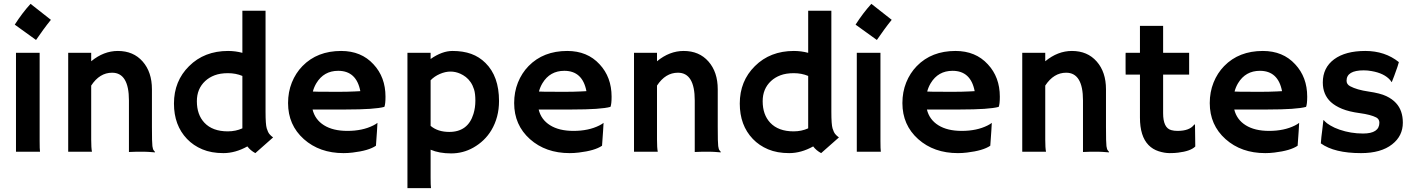

<svg xmlns="http://www.w3.org/2000/svg" viewBox="-20 -783 7302 991"><path d="M56.2 -655.8Q95.2 -716.8 137.7 -763.2L242.7 -680.7Q221.7 -654.8 203.6 -629.9Q203.6 -629.9 166 -576.7ZM184.6 -54.7Q184.6 -12.7 186.5 0H62.5V-510.3H184.6Z M450.7 -62.5Q450.7 -19.5 454.6 0H332V-510.3H450.7V-466.8Q515.1 -520 588.4 -520Q668.5 -520 716.3 -465.6Q764.2 -411.1 764.2 -322.3V-127.9Q764.2 -45.4 766.6 -28.8Q769 -12.2 773.2 -7.3Q777.3 -2.4 780.3 1.5L779.3 3.4Q739.7 0 721.7 0H687.5Q671.9 0 645.5 1.5V-264.6Q645.5 -407.7 558.6 -407.7Q494.1 -407.7 450.7 -341.3Z M1256.8 -27.3Q1194.8 7.3 1132.8 7.3Q1070.8 7.3 1024.4 -12.2Q978 -31.7 945.3 -65.9Q877.9 -136.2 877.9 -248.5Q877.9 -364.7 956.1 -441.9Q1034.7 -520 1157.2 -520Q1194.8 -520 1231 -510.3V-727.5H1350.6V-205.6Q1350.6 -140.6 1356.7 -120.6Q1362.8 -100.6 1370.4 -91.3Q1377.9 -82 1389.6 -73.7L1297.9 7.3Q1272.5 -6.3 1256.8 -27.3ZM1155.8 -105Q1196.8 -105 1231 -120.6V-391.1Q1196.8 -405.3 1156.7 -405.3Q1116.7 -405.3 1088.1 -394.5Q1059.6 -383.8 1039.1 -364.7Q996.1 -324.7 996.1 -260.7Q996.1 -190.9 1035.2 -149.4Q1077.1 -105 1155.8 -105Z M1466.8 -251Q1466.8 -308.1 1486.3 -356.9Q1505.9 -405.8 1541.5 -442.4Q1617.7 -520 1740.7 -520Q1844.7 -520 1907.7 -451.2Q1969.7 -384.8 1969.7 -284.2Q1969.7 -245.6 1963.9 -231.4Q1915 -217.8 1765.1 -217.8H1593.3Q1606 -165.5 1652.3 -136.5Q1698.7 -107.4 1772.9 -107.4Q1850.6 -107.4 1906.2 -135.3Q1920.9 -142.6 1928.2 -148.9Q1927.2 -128.4 1925.8 -106.9L1920.4 -30.8Q1883.3 -5.4 1800.3 4.4Q1775.9 7.3 1753.4 7.3Q1629.4 7.3 1548.3 -64.9Q1466.8 -137.7 1466.8 -251ZM1839.8 -312.5Q1819.8 -417.5 1725.6 -417.5Q1651.4 -417.5 1612.8 -353.5Q1601.1 -334 1594.7 -310.5Q1606.4 -310.1 1623.5 -309.6H1659.7Q1677.7 -309.1 1694.3 -309.1H1722.2Q1747.1 -309.1 1771 -309.6L1811 -311Q1827.1 -311.5 1839.8 -312.5Z M2202.6 -10.3V133.3Q2202.6 175.3 2204.6 188H2083V-510.3H2202.6V-478.5Q2261.7 -520 2315.9 -520Q2370.1 -520 2412.1 -504.9Q2454.1 -489.7 2485.8 -458Q2555.7 -389.2 2555.7 -261.7Q2555.7 -177.2 2516.1 -110.8Q2482.4 -54.7 2422.9 -21Q2370.1 8.8 2308.6 8.8Q2247.1 8.8 2202.6 -10.3ZM2202.6 -133.3Q2239.7 -102.1 2298.8 -102.1Q2395.5 -102.1 2423.8 -195.3Q2433.6 -227.1 2433.6 -263.4Q2433.6 -299.8 2426.8 -321.5Q2419.9 -343.3 2408.9 -359.1Q2397.9 -375 2384.3 -385.5Q2370.6 -396 2356.4 -402.3Q2331.5 -413.6 2305.2 -413.6Q2278.8 -413.6 2250.5 -401.4Q2222.2 -389.2 2202.6 -368.7Z M2633.8 -251Q2633.8 -308.1 2653.3 -356.9Q2672.9 -405.8 2708.5 -442.4Q2784.7 -520 2907.7 -520Q3011.7 -520 3074.7 -451.2Q3136.7 -384.8 3136.7 -284.2Q3136.7 -245.6 3130.9 -231.4Q3082 -217.8 2932.1 -217.8H2760.3Q2772.9 -165.5 2819.3 -136.5Q2865.7 -107.4 2939.9 -107.4Q3017.6 -107.4 3073.2 -135.3Q3087.9 -142.6 3095.2 -148.9Q3094.2 -128.4 3092.8 -106.9L3087.4 -30.8Q3050.3 -5.4 2967.3 4.4Q2942.9 7.3 2920.4 7.3Q2796.4 7.3 2715.3 -64.9Q2633.8 -137.7 2633.8 -251ZM3006.8 -312.5Q2986.8 -417.5 2892.6 -417.5Q2818.4 -417.5 2779.8 -353.5Q2768.1 -334 2761.7 -310.5Q2773.4 -310.1 2790.5 -309.6H2826.7Q2844.7 -309.1 2861.3 -309.1H2889.2Q2914.1 -309.1 2938 -309.6L2978 -311Q2994.1 -311.5 3006.8 -312.5Z M3371.1 -62.5Q3371.1 -19.5 3375 0H3252.4V-510.3H3371.1V-466.8Q3435.5 -520 3508.8 -520Q3588.9 -520 3636.7 -465.6Q3684.6 -411.1 3684.6 -322.3V-127.9Q3684.6 -45.4 3687 -28.8Q3689.5 -12.2 3693.6 -7.3Q3697.8 -2.4 3700.7 1.5L3699.7 3.4Q3660.2 0 3642.1 0H3607.9Q3592.3 0 3565.9 1.5V-264.6Q3565.9 -407.7 3479 -407.7Q3414.6 -407.7 3371.1 -341.3Z M4177.2 -27.3Q4115.2 7.3 4053.2 7.3Q3991.2 7.3 3944.8 -12.2Q3898.4 -31.7 3865.7 -65.9Q3798.3 -136.2 3798.3 -248.5Q3798.3 -364.7 3876.5 -441.9Q3955.1 -520 4077.6 -520Q4115.2 -520 4151.4 -510.3V-727.5H4271V-205.6Q4271 -140.6 4277.1 -120.6Q4283.2 -100.6 4290.8 -91.3Q4298.3 -82 4310.1 -73.7L4218.3 7.3Q4192.9 -6.3 4177.2 -27.3ZM4076.2 -105Q4117.2 -105 4151.4 -120.6V-391.1Q4117.2 -405.3 4077.1 -405.3Q4037.1 -405.3 4008.5 -394.5Q3980 -383.8 3959.5 -364.7Q3916.5 -324.7 3916.5 -260.7Q3916.5 -190.9 3955.6 -149.4Q3997.6 -105 4076.2 -105Z M4396 -655.8Q4435.1 -716.8 4477.5 -763.2L4582.5 -680.7Q4561.5 -654.8 4543.5 -629.9Q4543.5 -629.9 4505.9 -576.7ZM4524.4 -54.7Q4524.4 -12.7 4526.4 0H4402.3V-510.3H4524.4Z M4637.7 -251Q4637.7 -308.1 4657.2 -356.9Q4676.8 -405.8 4712.4 -442.4Q4788.6 -520 4911.6 -520Q5015.6 -520 5078.6 -451.2Q5140.6 -384.8 5140.6 -284.2Q5140.6 -245.6 5134.8 -231.4Q5085.9 -217.8 4936 -217.8H4764.2Q4776.9 -165.5 4823.2 -136.5Q4869.6 -107.4 4943.8 -107.4Q5021.5 -107.4 5077.1 -135.3Q5091.8 -142.6 5099.1 -148.9Q5098.1 -128.4 5096.7 -106.9L5091.3 -30.8Q5054.2 -5.4 4971.2 4.4Q4946.8 7.3 4924.3 7.3Q4800.3 7.3 4719.2 -64.9Q4637.7 -137.7 4637.7 -251ZM5010.7 -312.5Q4990.7 -417.5 4896.5 -417.5Q4822.3 -417.5 4783.7 -353.5Q4772 -334 4765.6 -310.5Q4777.3 -310.1 4794.4 -309.6H4830.6Q4848.6 -309.1 4865.2 -309.1H4893.1Q4918 -309.1 4941.9 -309.6L4981.9 -311Q4998 -311.5 5010.7 -312.5Z M5375 -62.5Q5375 -19.5 5378.9 0H5256.3V-510.3H5375V-466.8Q5439.5 -520 5512.7 -520Q5592.8 -520 5640.6 -465.6Q5688.5 -411.1 5688.5 -322.3V-127.9Q5688.5 -45.4 5690.9 -28.8Q5693.4 -12.2 5697.5 -7.3Q5701.7 -2.4 5704.6 1.5L5703.6 3.4Q5664.1 0 5646 0H5611.8Q5596.2 0 5569.8 1.5V-264.6Q5569.8 -407.7 5482.9 -407.7Q5418.5 -407.7 5375 -341.3Z M6057.6 -107.4Q6120.6 -107.4 6144 -140.1H6147.9L6149.4 -26.9Q6125.5 -2.9 6060.5 4.9Q6043 7.3 6016.8 7.3Q5990.7 7.3 5960.2 -2.4Q5929.7 -12.2 5908.2 -34.2Q5863.8 -79.6 5863.8 -176.3V-397.9H5790Q5789.6 -412.1 5789.6 -426.8V-502Q5789.6 -510.3 5790 -510.3H5863.8V-649.4H5983.4V-510.3H6117.7V-397.9H5983.4V-198.7Q5983.4 -122.1 6025.9 -111.3Q6039.6 -107.4 6057.6 -107.4Z M6224.1 -251Q6224.1 -308.1 6243.7 -356.9Q6263.2 -405.8 6298.8 -442.4Q6375 -520 6498 -520Q6602.1 -520 6665 -451.2Q6727.1 -384.8 6727.1 -284.2Q6727.1 -245.6 6721.2 -231.4Q6672.4 -217.8 6522.5 -217.8H6350.6Q6363.3 -165.5 6409.7 -136.5Q6456.1 -107.4 6530.3 -107.4Q6607.9 -107.4 6663.6 -135.3Q6678.2 -142.6 6685.5 -148.9Q6684.6 -128.4 6683.1 -106.9L6677.7 -30.8Q6640.6 -5.4 6557.6 4.4Q6533.2 7.3 6510.7 7.3Q6386.7 7.3 6305.7 -64.9Q6224.1 -137.7 6224.1 -251ZM6597.2 -312.5Q6577.1 -417.5 6482.9 -417.5Q6408.7 -417.5 6370.1 -353.5Q6358.4 -334 6352.1 -310.5Q6363.8 -310.1 6380.9 -309.6H6417Q6435.1 -309.1 6451.7 -309.1H6479.5Q6504.4 -309.1 6528.3 -309.6L6568.4 -311Q6584.5 -311.5 6597.2 -312.5Z M7004.9 7.3Q6867.2 7.3 6797.4 -43Q6798.3 -57.6 6800.3 -76.2L6804.7 -111.3Q6808.6 -146 6809.6 -154.5Q6810.5 -163.1 6811 -163.8Q6811.5 -164.6 6818.8 -156Q6826.2 -147.5 6846.7 -135.3Q6867.2 -123 6894 -113.8Q6952.1 -93.8 7015.1 -93.8Q7099.6 -93.8 7099.6 -149.9Q7099.6 -168 7083.5 -176.8Q7054.7 -191.4 6998.8 -199Q6942.9 -206.5 6907.2 -221.2Q6871.6 -235.8 6849.1 -256.3Q6807.6 -294.9 6807.6 -357.4Q6807.6 -433.6 6866.2 -477.1Q6924.3 -520 7026.9 -520Q7128.4 -520 7200.2 -462.4Q7196.8 -449.7 7192.9 -438Q7181.6 -405.8 7176.3 -391.6L7165 -362.8Q7164.1 -358.9 7163.6 -358.9Q7162.6 -358.9 7155.8 -369.1Q7125 -404.8 7060.1 -416Q7040 -419.9 7019 -419.9Q6930.2 -419.9 6930.2 -366.2Q6930.2 -347.7 6948.7 -337.9Q6983.4 -319.3 7043.7 -310.5Q7104 -301.8 7135.3 -286.9Q7166.5 -272 7185.5 -251Q7220.7 -212.9 7220.7 -149.9Q7220.7 -81.1 7165.5 -38.1Q7107.9 7.3 7004.9 7.3Z"/></svg>

Font: Hammersmith One
Style: Regular
Weight: 400
Designer: Nicole Fally
Foundry: Nicole Fally
Version: Version 1.003